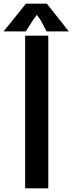

<svg xmlns="http://www.w3.org/2000/svg" viewBox="-66 -1029 396 1049"><path d="M71.3 -834V0H197.8V-834ZM154.8 -920.9 188.5 -857.4H310.1L189.9 -1008.8H75.7L-46.4 -857.4H74.7L115.7 -920.9L135.3 -948.2Z"/></svg>

Font: Fjalla One
Style: Regular
Weight: 400
Designer: Irina Smirnova
Foundry: Irina Smirnova
Version: Version 1.001